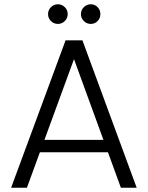

<svg xmlns="http://www.w3.org/2000/svg" viewBox="-20 -879 692 899"><path d="M366 -690 620 0H546L309 -650H344L106 0H32L287 -690ZM146 -224H502L521 -166H128ZM251 -767Q232 -767 218.5 -780.5Q205 -794 205 -813Q205 -832 218.5 -845.5Q232 -859 251 -859Q270 -859 283.5 -845.5Q297 -832 297 -813Q297 -794 283.5 -780.5Q270 -767 251 -767ZM405 -767Q386 -767 372.5 -780.5Q359 -794 359 -813Q359 -832 372.5 -845.5Q386 -859 405 -859Q424 -859 437 -845.5Q450 -832 450 -813Q450 -794 437 -780.5Q424 -767 405 -767Z"/></svg>

Font: Parkinsans Light
Style: Regular
Weight: 300
Designer: Red Stone, Indian Type Foundry
Foundry: Indian Type Foundry
Version: Version 1.000